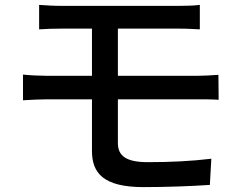

<svg xmlns="http://www.w3.org/2000/svg" viewBox="-20 -741 990 785"><path d="M74 -331C103 -333 148 -335 175 -335H356V-124C356 -34 402 24 567 24C662 24 765 20 838 15L844 -92C761 -82 676 -78 584 -78C497 -78 462 -103 462 -156V-335H786C808 -335 848 -335 874 -333L873 -435C849 -433 805 -431 784 -431H462V-624H711C747 -624 772 -622 797 -621V-721C774 -718 744 -717 711 -717H233C198 -717 168 -719 140 -721V-621C168 -623 198 -624 233 -624H356V-431H175C146 -431 102 -433 74 -436Z"/></svg>

Font: GenEiGothic-pro-SemiBold
Style: Regular
Weight: 500
Designer: Ryoko NISHIZUKA (kana & ideographs); Paul D. Hunt (Latin, Greek & Cyrillic); Wenlong ZHANG (bopomofo); Sandoll Communica
Foundry: Adobe Systems Incorporated; o_tamon
Version: Version 1.000.140830